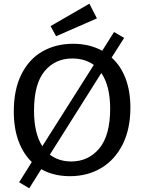

<svg xmlns="http://www.w3.org/2000/svg" viewBox="-20 -948 782 1044"><path d="M587 -635Q636 -591 662.5 -522Q689 -453 689 -362Q689 -247 647 -163Q605 -79 530.5 -34.5Q456 10 360 10Q272 10 204 -28L139 76L84 43L153 -67Q106 -112 80.5 -181.5Q55 -251 55 -342Q55 -461 96.5 -544Q138 -627 211 -668.5Q284 -710 378 -710Q466 -710 536 -672L600 -774L655 -742ZM165 -346Q165 -223 210 -153L490 -595Q442 -630 373 -630Q280 -630 222.5 -561Q165 -492 165 -346ZM579 -357Q579 -481 531 -551L251 -107Q300 -70 367 -70Q461 -70 520 -141Q579 -212 579 -357ZM507 -848 285 -751 255 -806 466 -928Z"/></svg>

Font: Bitter Pro Medium
Style: Regular
Weight: 500
Designer: Sol Matas, and Bitter project Authors
Foundry: Sol Matas
Version: Version 1.010